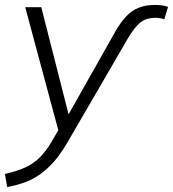

<svg xmlns="http://www.w3.org/2000/svg" viewBox="-45 -530 700 777"><path d="M-16 227 -25 174Q24 163 57.5 147.5Q91 132 116 107Q141 82 163 45L198 -15L195 12L57 -501H122L240 -38H216L422 -403Q444 -441 466.5 -464.5Q489 -488 517 -499Q545 -510 581 -510Q599 -510 611.5 -508Q624 -506 635 -502L620 -452Q612 -455 601.5 -456.5Q591 -458 583 -458Q549 -458 525 -440.5Q501 -423 471 -372L227 48Q200 94 173 124.5Q146 155 117 175.5Q88 196 55 208Q22 220 -16 227Z"/></svg>

Font: Mulish ExtraLight Light
Style: Italic
Weight: 300
Italic angle: -9°
Version: Version 3.603